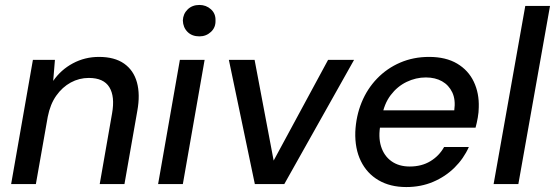

<svg xmlns="http://www.w3.org/2000/svg" viewBox="-20 -744 2243 776"><path d="M25 0 113 -502H202L195 -417Q226 -462 274.5 -488Q323 -514 380 -514Q443 -514 481.5 -487Q520 -460 533.5 -411Q547 -362 535 -296L483 0H383L433 -286Q445 -354 422 -391.5Q399 -429 339 -429Q300 -429 266 -410.5Q232 -392 207.5 -357.5Q183 -323 173 -272L125 0Z M619 0 707 -502H807L719 0ZM786 -597Q756 -597 738 -615Q720 -633 719 -661Q720 -688 738.5 -706Q757 -724 786 -724Q813 -724 832.5 -706.5Q852 -689 851 -661Q852 -633 832.5 -615Q813 -597 786 -597Z M1010 0 905 -502H1009L1086 -95L1306 -502H1411L1129 0Z M1622 12Q1557 12 1510 -15.5Q1463 -43 1438.5 -93Q1414 -143 1416 -211Q1419 -275 1441.5 -330Q1464 -385 1504 -426.5Q1544 -468 1597.5 -491Q1651 -514 1714 -514Q1782 -514 1827.5 -487Q1873 -460 1895 -413.5Q1917 -367 1915 -310Q1915 -291 1911 -268.5Q1907 -246 1902 -228H1491L1503 -298H1816Q1822 -341 1808 -370.5Q1794 -400 1766.5 -415.5Q1739 -431 1701 -431Q1661 -431 1623.5 -413Q1586 -395 1559 -359.5Q1532 -324 1523 -270L1518 -242Q1508 -191 1520 -152.5Q1532 -114 1562 -92.5Q1592 -71 1636 -71Q1684 -71 1719.5 -92.5Q1755 -114 1775 -150H1875Q1854 -103 1817 -66.5Q1780 -30 1730.5 -9Q1681 12 1622 12Z M1975 0 2103 -720H2203L2075 0Z"/></svg>

Font: DM Sans 16pt Medium
Style: Italic
Weight: 500
Italic angle: -10°
Version: Version 4.004;gftools[0.9.30]